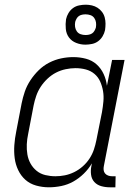

<svg xmlns="http://www.w3.org/2000/svg" viewBox="-20 -785 590 817"><path d="M188 12Q160 12 133.5 4.5Q107 -3 88 -20Q69 -37 57.5 -61Q46 -85 42.5 -112Q39 -139 41 -167.5Q43 -196 49 -225L72 -345Q77 -370 85.5 -395Q94 -420 109.5 -443.5Q125 -467 145 -486.5Q165 -506 189.5 -518.5Q214 -531 240 -536.5Q266 -542 292 -542Q320 -542 346 -535Q372 -528 391 -511Q410 -494 421 -470Q432 -446 435 -420L457 -530H510L422 -79Q420 -70 421 -61.5Q422 -53 427 -47Q432 -41 440 -38Q448 -35 457 -35H472L471 12H447Q428 12 410.5 7Q393 2 381.5 -10.5Q370 -23 367.5 -41.5Q365 -60 369 -79L371 -90Q357 -66 336.5 -46Q316 -26 292 -12.5Q268 1 241 6.5Q214 12 188 12ZM216 -35Q236 -35 256 -39Q276 -43 295.5 -52.5Q315 -62 332 -77Q349 -92 361 -110.5Q373 -129 379.5 -148.5Q386 -168 390 -188L414 -308Q418 -331 420 -353.5Q422 -376 418.5 -397Q415 -418 406.5 -437.5Q398 -457 382 -470.5Q366 -484 345 -489.5Q324 -495 301 -495Q281 -495 259.5 -490.5Q238 -486 218.5 -476Q199 -466 182 -450Q165 -434 153 -415.5Q141 -397 134 -376.5Q127 -356 123 -336L100 -216Q95 -193 94 -171Q93 -149 96.5 -128Q100 -107 110 -89Q120 -71 136 -58Q152 -45 173 -40Q194 -35 216 -35ZM343 -595Q323 -595 304 -602.5Q285 -610 273.5 -625.5Q262 -641 260 -662Q258 -683 261 -703Q264 -717 271.5 -729.5Q279 -742 290.5 -750.5Q302 -759 316.5 -762Q331 -765 345 -765Q358 -765 371 -762Q384 -759 395 -752Q406 -745 414 -734.5Q422 -724 425.5 -711Q429 -698 429 -684.5Q429 -671 427 -657Q424 -643 416.5 -630.5Q409 -618 397.5 -609.5Q386 -601 371.5 -598Q357 -595 343 -595ZM344 -636Q351 -636 358.5 -637.5Q366 -639 372 -643Q378 -647 382 -654Q386 -661 388 -668Q390 -679 388.5 -689.5Q387 -700 381 -708.5Q375 -717 365 -720.5Q355 -724 344 -724Q337 -724 329.5 -722.5Q322 -721 316 -717Q310 -713 306 -706Q302 -699 300 -692Q298 -681 299.5 -670.5Q301 -660 307 -651.5Q313 -643 323 -639.5Q333 -636 344 -636Z"/></svg>

Font: Lode Dark Term
Style: Italic
Weight: 400
Italic angle: -11°
Monospace: yes
Designer: Belleve Invis
Foundry: Belleve Invis
Version: Version 29.2.0